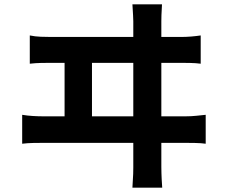

<svg xmlns="http://www.w3.org/2000/svg" viewBox="-20 -810 1040 883"><path d="M593 -275V-521H403V-275ZM833 -275Q859 -275 882.5 -277.5Q906 -280 926 -282V-149Q905 -152 877.5 -152.5Q850 -153 833 -153H722V-42Q722 -36 722.5 -13Q723 10 726 53H589Q592 11 592.5 -10.5Q593 -32 593 -40V-153H180Q157 -153 132 -152.5Q107 -152 82 -149V-282Q106 -278 131.5 -276.5Q157 -275 180 -275H277V-521H216Q193 -521 168 -520.5Q143 -520 117 -517V-647Q141 -642 167 -641Q193 -640 216 -640H593V-712Q593 -723 592 -739Q591 -755 589 -790H725Q723 -759 722.5 -740.5Q722 -722 722 -712V-640H810Q836 -640 859.5 -642Q883 -644 903 -647V-517Q881 -520 854 -520.5Q827 -521 810 -521H722V-275Z"/></svg>

Font: SpoqaHanSansJP-Bold
Style: Regular
Weight: 700
Designer: [Source Han Sans]
Ryoko NISHIZUKA  (kana & ideographs); Paul D. Hunt (Latin, Greek & Cyrillic); Wenlong ZHANG  (bopomofo
Foundry: Spoqa (http://bi.spoqa.com)
Version: Version 1.002.20150607